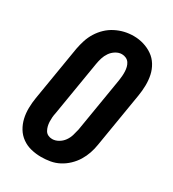

<svg xmlns="http://www.w3.org/2000/svg" viewBox="-182 -848 865 958"><g transform="rotate(30 250.0 -369.0)"><path d="M205 8Q175 8 146.5 1Q118 -6 95 -22.5Q72 -39 57.5 -63Q43 -87 36.5 -115Q30 -143 30.5 -173.5Q31 -204 36 -234L88 -548Q93 -574 101 -599Q109 -624 123.5 -647.5Q138 -671 158 -690Q178 -709 202.5 -721.5Q227 -734 252.5 -740Q278 -746 305 -746Q335 -746 363 -737.5Q391 -729 414 -713Q437 -697 452 -672.5Q467 -648 473 -620Q479 -592 478.5 -561.5Q478 -531 473 -501L421 -187Q417 -161 408.5 -136Q400 -111 386 -88Q372 -65 351.5 -45.5Q331 -26 307 -13.5Q283 -1 257 3.5Q231 8 205 8ZM208 -97Q226 -97 243.5 -107Q261 -117 272.5 -133Q284 -149 289.5 -167.5Q295 -186 299 -204L351 -518Q353 -531 354 -544Q355 -557 354.5 -570Q354 -583 351 -595Q348 -607 341.5 -617Q335 -627 323.5 -632.5Q312 -638 299 -638Q281 -638 264 -627.5Q247 -617 236 -601Q225 -585 219.5 -567Q214 -549 211 -531L159 -217Q156 -204 155 -191Q154 -178 154.5 -165.5Q155 -153 158 -141Q161 -129 167 -118.5Q173 -108 184 -102.5Q195 -97 208 -97Z"/></g></svg>

Font: Iosevka Curly Slab XBdObl
Style: Regular
Weight: 800
Italic angle: -9°
Monospace: yes
Designer: Belleve Invis
Foundry: Belleve Invis
Version: Version 11.1.0; ttfautohint (v1.8.3)